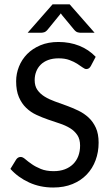

<svg xmlns="http://www.w3.org/2000/svg" viewBox="-20 -838 499 865"><path d="M26.9 0ZM389.2 -540.5Q381.8 -526.9 369.1 -526.9Q361.8 -526.9 351.8 -534.4Q341.8 -542 327.4 -551Q313 -560.1 292.7 -567.6Q272.5 -575.2 244.1 -575.2Q217.3 -575.2 197 -567.6Q176.8 -560.1 163.3 -546.6Q149.9 -533.2 143.1 -515.4Q136.2 -497.6 136.2 -477.1Q136.2 -450.2 148.7 -432.6Q161.1 -415 181.4 -402.6Q201.7 -390.1 227.5 -380.9Q253.4 -371.6 280.3 -361.8Q307.1 -352.1 333 -339.6Q358.9 -327.1 379.2 -308.3Q399.4 -289.6 411.9 -262.2Q424.3 -234.9 424.3 -195.3Q424.3 -152.8 410.6 -116Q397 -79.1 370.8 -51.8Q344.7 -24.4 306.6 -8.8Q268.6 6.8 219.7 6.8Q160.6 6.8 111.1 -15.9Q61.5 -38.6 26.9 -77.1L52.7 -119.1Q56.2 -124.5 61.3 -127.7Q66.4 -130.9 73.2 -130.9Q82.5 -130.9 94 -120.8Q105.5 -110.8 122.6 -98.9Q139.6 -86.9 163.8 -76.9Q188 -66.9 221.7 -66.9Q250 -66.9 272 -75.2Q293.9 -83.5 309.3 -98.6Q324.7 -113.8 332.8 -135Q340.8 -156.2 340.8 -182.1Q340.8 -210.9 328.4 -229.5Q315.9 -248 295.7 -260.5Q275.4 -272.9 249.5 -281.5Q223.6 -290 196.8 -299.3Q169.9 -308.6 144 -320.6Q118.2 -332.5 97.9 -352.1Q77.6 -371.6 65.2 -400.4Q52.7 -429.2 52.7 -472.2Q52.7 -505.9 65.4 -537.8Q78.1 -569.8 102.3 -594.5Q126.5 -619.1 161.9 -634Q197.3 -648.9 243.2 -648.9Q294.4 -648.9 337.2 -631.8Q379.9 -614.7 411.1 -582ZM406.2 -690.4H343.8Q337.9 -690.4 330.1 -692.4Q322.3 -694.3 314 -704.1L259.8 -769.5Q256.8 -773.4 253.9 -777.8L248 -770L194.3 -704.1Q186 -694.3 178 -692.4Q169.9 -690.4 164.6 -690.4H104.5L216.8 -818.4H293.9Z"/></svg>

Font: Carlito
Style: Regular
Weight: 400
Designer: Lukasz Dziedzic
Foundry: tyPoland Lukasz Dziedzic
Version: Version 1.104